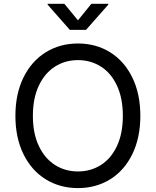

<svg xmlns="http://www.w3.org/2000/svg" viewBox="-20 -962 805 992"><path d="M59.6 -363.3Q59.6 -476.6 101.1 -561.3Q142.6 -646 216.1 -691.7Q289.6 -737.3 382.8 -737.3Q476.1 -737.3 549.3 -691.7Q622.6 -646 663.8 -561.3Q705.1 -476.6 705.1 -363.3Q705.1 -250.5 663.8 -165.8Q622.6 -81.1 549.3 -35.6Q476.1 9.8 382.8 9.8Q289.6 9.8 216.1 -35.6Q142.6 -81.1 101.1 -165.8Q59.6 -250.5 59.6 -363.3ZM614.7 -363.3Q614.7 -454.1 584.5 -519.3Q554.2 -584.5 501.5 -617.9Q448.7 -651.4 382.8 -651.4Q316.4 -651.4 263.7 -617.7Q210.9 -584 180.4 -519Q149.9 -454.1 149.9 -363.3Q149.9 -272.9 180.4 -208.3Q210.9 -143.6 263.7 -109.9Q316.4 -76.2 382.8 -76.2Q448.7 -76.2 501.5 -109.6Q554.2 -143.1 584.5 -208Q614.7 -272.9 614.7 -363.3ZM382.8 -856.9 452.1 -942.4H539.6V-938L424.3 -807.6H340.8L226.1 -938V-942.4H312.5Z"/></svg>

Font: Raveo Variable
Style: Regular
Weight: 400
Designer: Jakub Foglar, Rasmus Andersson (Inter)
Foundry: Jakubfoglar.com
Version: Version 1.000;Glyphs 3.2.3 (3260)